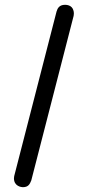

<svg xmlns="http://www.w3.org/2000/svg" viewBox="-20 -774 359 798"><path d="M75 4C98 4 104 -9 110 -24L286 -708C286 -709 287 -716 287 -717C287 -751 261 -754 250 -754C227 -754 219 -740 215 -726L39 -42C39 -41 38 -34 38 -33C38 1 70 4 75 4Z"/></svg>

Font: LS
Style: RegularAlt
Weight: 500
Designer: BSozoo
Foundry: BSozoo
Version: Version 001.000